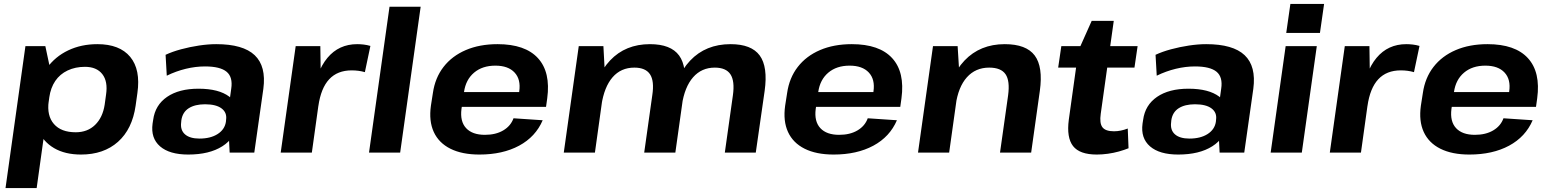

<svg xmlns="http://www.w3.org/2000/svg" viewBox="-20 -774 7869 974"><path d="M391 10Q310 10 254.5 -22.5Q199 -55 174 -113.5Q149 -172 159 -252L165 -291Q176 -371 218 -429Q260 -487 326 -518.5Q392 -550 474 -550Q587 -550 640.5 -485.5Q694 -421 677 -302L668 -238Q651 -119 578.5 -54.5Q506 10 391 10ZM109 -540H210L244 -380L166 180H8ZM364 -103Q424 -103 462.5 -140.5Q501 -178 511 -243L518 -294Q528 -361 499 -398Q470 -435 411 -435Q362 -435 323 -416.5Q284 -398 260.5 -363.5Q237 -329 230 -280L227 -260Q217 -187 253.5 -145Q290 -103 364 -103Z M1135 -194 1153 -324Q1162 -383 1129.5 -410Q1097 -437 1020 -437Q972 -437 922.5 -425Q873 -413 826 -390L820 -496Q854 -512 898.5 -524Q943 -536 989.5 -543Q1036 -550 1077 -550Q1213 -550 1272 -494Q1331 -438 1316 -324L1270 0H1145ZM935 10Q840 10 792 -31.5Q744 -73 754 -147L757 -166Q767 -241 827.5 -282.5Q888 -324 987 -324Q1090 -324 1143.5 -283.5Q1197 -243 1187 -169L1184 -149Q1174 -74 1108 -32Q1042 10 935 10ZM992 -71Q1048 -71 1084 -94Q1120 -117 1126 -156L1127 -167Q1132 -203 1104 -224Q1076 -245 1020 -245Q969 -245 937.5 -225Q906 -205 900 -164L899 -153Q894 -114 918.5 -92.5Q943 -71 992 -71Z M1480 -540H1605L1608 -330L1562 0H1404ZM1564 -276Q1583 -411 1641 -480.5Q1699 -550 1792 -550Q1808 -550 1825 -548Q1842 -546 1859 -541L1831 -408Q1800 -417 1764 -417Q1692 -417 1650 -372Q1608 -327 1595 -236Z M2114 -740 2010 0H1852L1956 -740Z M2412 10Q2324 10 2265 -19.5Q2206 -49 2180.5 -104.5Q2155 -160 2166 -238L2176 -302Q2187 -379 2230 -434.5Q2273 -490 2343 -520Q2413 -550 2504 -550Q2644 -550 2709 -479Q2774 -408 2756 -275L2750 -232H2294L2305 -307H2636L2611 -279L2614 -310Q2623 -371 2590.5 -406Q2558 -441 2493 -441Q2427 -441 2385 -405.5Q2343 -370 2334 -308L2321 -221Q2313 -158 2344.5 -124Q2376 -90 2440 -90Q2495 -90 2533 -112.5Q2571 -135 2585 -174L2733 -164Q2697 -80 2613.5 -35Q2530 10 2412 10Z M3698 -291Q3708 -363 3685.5 -397Q3663 -431 3606 -431Q3539 -431 3496 -382Q3453 -333 3439 -240L3372 -159L3381 -228Q3402 -383 3481 -466.5Q3560 -550 3686 -550Q3792 -550 3834 -492.5Q3876 -435 3859 -313L3814 0H3657ZM2916 -540H3041L3050 -373L2998 0H2840ZM3289 -291Q3300 -363 3277.5 -397Q3255 -431 3198 -431Q3130 -431 3087.5 -382Q3045 -333 3031 -240L2963 -159L2974 -228Q2997 -385 3075 -467.5Q3153 -550 3277 -550Q3383 -550 3425 -492.5Q3467 -435 3450 -313L3406 0H3248Z M4209 10Q4121 10 4062 -19.5Q4003 -49 3977.5 -104.5Q3952 -160 3963 -238L3973 -302Q3984 -379 4027 -434.5Q4070 -490 4140 -520Q4210 -550 4301 -550Q4441 -550 4506 -479Q4571 -408 4553 -275L4547 -232H4091L4102 -307H4433L4408 -279L4411 -310Q4420 -371 4387.5 -406Q4355 -441 4290 -441Q4224 -441 4182 -405.5Q4140 -370 4131 -308L4118 -221Q4110 -158 4141.5 -124Q4173 -90 4237 -90Q4292 -90 4330 -112.5Q4368 -135 4382 -174L4530 -164Q4494 -80 4410.5 -35Q4327 10 4209 10Z M5094 -290Q5104 -364 5081 -397.5Q5058 -431 4998 -431Q4929 -431 4885 -382Q4841 -333 4828 -240L4760 -159L4771 -228Q4794 -384 4873 -467Q4952 -550 5077 -550Q5186 -550 5229 -492.5Q5272 -435 5255 -313L5211 0H5053ZM4713 -540H4838L4848 -378L4795 0H4637Z M5544 10Q5457 10 5423.5 -33Q5390 -76 5402 -167L5451 -518L5518 -668H5630L5564 -197Q5557 -149 5572.5 -128.5Q5588 -108 5631 -108Q5648 -108 5665.5 -111.5Q5683 -115 5701 -122L5705 -22Q5683 -13 5656 -5.5Q5629 2 5600 6Q5571 10 5544 10ZM5364 -540H5751L5735 -431H5348Z M6157 -194 6175 -324Q6184 -383 6151.5 -410Q6119 -437 6042 -437Q5994 -437 5944.5 -425Q5895 -413 5848 -390L5842 -496Q5876 -512 5920.5 -524Q5965 -536 6011.5 -543Q6058 -550 6099 -550Q6235 -550 6294 -494Q6353 -438 6338 -324L6292 0H6167ZM5957 10Q5862 10 5814 -31.5Q5766 -73 5776 -147L5779 -166Q5789 -241 5849.5 -282.5Q5910 -324 6009 -324Q6112 -324 6165.5 -283.5Q6219 -243 6209 -169L6206 -149Q6196 -74 6130 -32Q6064 10 5957 10ZM6014 -71Q6070 -71 6106 -94Q6142 -117 6148 -156L6149 -167Q6154 -203 6126 -224Q6098 -245 6042 -245Q5991 -245 5959.5 -225Q5928 -205 5922 -164L5921 -153Q5916 -114 5940.5 -92.5Q5965 -71 6014 -71Z M6660 -540 6584 0H6426L6502 -540ZM6697 -754 6676 -607H6505L6526 -754Z M6802 -540H6927L6930 -330L6884 0H6726ZM6886 -276Q6905 -411 6963 -480.5Q7021 -550 7114 -550Q7130 -550 7147 -548Q7164 -546 7181 -541L7153 -408Q7122 -417 7086 -417Q7014 -417 6972 -372Q6930 -327 6917 -236Z M7434 10Q7346 10 7287 -19.5Q7228 -49 7202.5 -104.5Q7177 -160 7188 -238L7198 -302Q7209 -379 7252 -434.5Q7295 -490 7365 -520Q7435 -550 7526 -550Q7666 -550 7731 -479Q7796 -408 7778 -275L7772 -232H7316L7327 -307H7658L7633 -279L7636 -310Q7645 -371 7612.5 -406Q7580 -441 7515 -441Q7449 -441 7407 -405.5Q7365 -370 7356 -308L7343 -221Q7335 -158 7366.5 -124Q7398 -90 7462 -90Q7517 -90 7555 -112.5Q7593 -135 7607 -174L7755 -164Q7719 -80 7635.5 -35Q7552 10 7434 10Z"/></svg>

Font: Pathway Extreme 28pt
Style: Bold Italic
Weight: 700
Italic angle: -8°
Designer: Eduardo Rodriguez Tunni
Foundry: Eduardo Rodriguez Tunni
Version: Version 1.001;gftools[0.9.26]